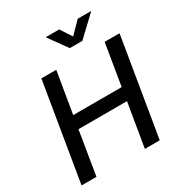

<svg xmlns="http://www.w3.org/2000/svg" viewBox="-214 -1091 1162 1238"><g transform="rotate(-30 367.0 -471.5)"><path d="M31.2 0 151.9 -727.5H262.7L211.4 -419.9H572.3L623 -727.5H733.9L613.3 0H502.4L556.6 -324.2H195.3L142.1 0ZM409.2 -943.4 464.4 -858.9 547.4 -943.4H646L645 -940.4L501.5 -804.7H408.2L310.5 -940.4L311.5 -943.4Z"/></g></svg>

Font: Inter 20pt Medium
Style: Italic
Weight: 500
Italic angle: -9.3988°
Version: Version 4.001;git-66647c0bb